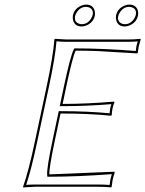

<svg xmlns="http://www.w3.org/2000/svg" viewBox="-20 -818 636 841"><path d="M219.7 -200.2Q194.8 -82.5 196.3 -54.2Q196.3 -54.2 481 -65.9L482.4 -62Q477.1 -45.9 473.1 -28.8Q472.7 -25.4 469.2 0L466.3 2.9Q442.4 0 407.2 0H133.8Q133.8 0 81.5 2.9L81.1 0Q105.5 -68.8 133.3 -200.2L185.5 -444.8Q212.9 -574.2 218.3 -645L220.7 -647.9Q222.7 -647.9 271 -645H534.2Q570.3 -645 594.7 -647.9L596.2 -645Q588.4 -617.2 587.4 -613.8Q585.4 -603 584 -587.9L581.1 -584Q581.1 -584 409.7 -594.2Q356.9 -596.2 311.5 -596.2Q297.9 -568.4 271.5 -444.8L254.4 -362.8Q360.4 -362.8 479.5 -373L481.4 -370.1Q475.6 -356.4 472.7 -341.8Q469.7 -326.7 469.7 -314L466.3 -311Q370.1 -320.8 245.1 -320.8ZM299.3 -750Q305.7 -780.3 336.4 -793.5Q347.7 -797.9 357.4 -797.9Q386.7 -797.9 394.5 -771.5Q397 -760.7 395.5 -750Q389.2 -719.7 358.4 -706.5Q347.2 -702.1 337.4 -702.1Q308.1 -702.1 300.3 -728.5Q297.4 -739.3 299.3 -750ZM488.3 -750Q494.6 -780.3 525.4 -793.5Q536.6 -797.9 546.4 -797.9Q575.7 -797.9 584 -771.5Q586.4 -760.7 584.5 -750Q578.1 -719.7 547.4 -706.5Q536.1 -702.1 526.4 -702.1Q497.1 -702.1 489.3 -728.5Q486.3 -739.3 488.3 -750ZM210 -202.1 237.3 -331.1H245.1Q362.3 -331.1 460 -321.8Q460.9 -333.5 462.9 -344.2Q464.8 -353.5 467.8 -361.8Q360.4 -353 254.4 -353H241.7L261.7 -447.3Q288.1 -570.8 302.7 -600.6L305.7 -606H311.5Q435.1 -606 574.7 -594.7Q576.2 -607.4 577.6 -616.2Q579.1 -623.5 583.5 -636.7Q560.5 -634.8 534.2 -634.8H271Q245.6 -634.8 227.5 -637.2Q221.7 -566.4 195.3 -442.9L143.1 -197.8Q117.2 -75.2 94.7 -8.3Q113.3 -9.8 133.8 -9.8H407.2Q437.5 -9.8 460 -7.8Q462.4 -26.4 463.4 -31.2Q465.8 -42 469.7 -55.2Q316.9 -43.9 196.3 -43.9H187.5L186.5 -53.2Q184.6 -82 210 -202.1ZM309.1 -748Q303.7 -721.7 326.7 -713.9Q329.1 -713.4 330.6 -712.9Q334.5 -712.4 337.4 -711.9Q364.3 -711.9 379.9 -738.3Q383.8 -745.6 385.7 -752Q391.1 -778.3 368.2 -786.1Q365.7 -786.6 364.3 -787.1Q360.4 -787.6 357.4 -788.1Q330.6 -788.1 314.9 -761.7Q310.5 -754.4 309.1 -748ZM498 -748Q492.7 -721.7 515.6 -713.9Q518.1 -713.4 519.5 -712.9Q523.4 -712.4 526.4 -711.9Q553.2 -711.9 568.8 -738.3Q572.8 -745.6 574.7 -752Q580.1 -778.3 557.1 -786.1Q554.7 -786.6 553.2 -787.1Q549.3 -787.6 546.4 -788.1Q519.5 -788.1 503.9 -761.7Q499.5 -754.4 498 -748Z"/></svg>

Font: Linux Biolinum Outline O
Style: Italic
Weight: 400
Italic angle: -12°
Designer: Philipp H. Poll
Foundry: Philipp H. Poll
Version: Version 0.6.2